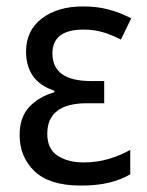

<svg xmlns="http://www.w3.org/2000/svg" viewBox="-20 -567 458 597"><path d="M263 -315Q143 -315 143 -401Q143 -475 240 -475Q273 -475 301 -466.5Q329 -458 356 -444L388 -510Q353 -528 317.5 -537.5Q282 -547 238 -547Q159 -547 110 -509.5Q61 -472 61 -407Q61 -314 149 -285V-280Q102 -267 71.5 -235Q41 -203 41 -147Q41 -79 87.5 -34.5Q134 10 231 10Q282 10 319 1Q356 -8 385 -25V-101Q355 -84 318.5 -73Q282 -62 240 -62Q191 -62 159 -83Q127 -104 127 -151Q127 -246 251 -246H304V-315Z"/></svg>

Font: Noto Sans UI SemiCondensed
Style: Regular
Weight: 400
Width: 4
Designer: Monotype Design Team
Foundry: Monotype Imaging Inc.
Version: 1.001